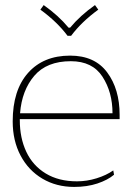

<svg xmlns="http://www.w3.org/2000/svg" viewBox="-20 -726 526 756"><path d="M139 -688 152 -706Q210 -665 250 -617H256Q296 -665 354 -706L367 -688Q301 -640 260 -585H246Q205 -640 139 -688ZM58 -257V-252Q58 -183 83.5 -128.5Q109 -74 160 -43Q211 -12 283 -12Q322 -12 360.5 -24Q399 -36 426 -55L429 -38Q404 -17 363.5 -3.5Q323 10 272 10Q202 10 147 -22.5Q92 -55 61 -113.5Q30 -172 30 -248Q30 -371 90.5 -439Q151 -507 256 -507Q353 -507 402 -441Q451 -375 451 -274V-257ZM59 -280H423Q423 -363 383.5 -424Q344 -485 259 -485Q164 -485 115 -427.5Q66 -370 59 -280Z"/></svg>

Font: Trirong Thin
Style: Regular
Weight: 250
Designer: Katatrad Team
Foundry: CadsonDemak
Version: Version 1.001